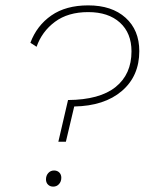

<svg xmlns="http://www.w3.org/2000/svg" viewBox="-20 -688 538 714"><path d="M197 -161 233 -316Q351 -317 410 -364.5Q469 -412 469 -497Q469 -565 426 -604Q383 -643 308 -643Q233 -643 184.5 -607Q136 -571 116 -514L93 -529Q117 -593 171 -630.5Q225 -668 308 -668Q396 -668 447 -622Q498 -576 498 -498Q498 -405 433 -349.5Q368 -294 256 -292L225 -161ZM178 6Q166 6 158.5 -1.5Q151 -9 151 -21Q151 -35 159.5 -44.5Q168 -54 181 -54Q193 -54 200.5 -46.5Q208 -39 208 -27Q208 -13 199.5 -3.5Q191 6 178 6Z"/></svg>

Font: Elaine Sans ExtraLight
Style: Italic
Weight: 275
Italic angle: -13°
Designer: Wei Huang
Foundry: Wei Huang
Version: Version 2.001;December 24, 2019;FontCreator 12.0.0.2547 64-b